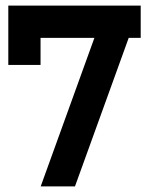

<svg xmlns="http://www.w3.org/2000/svg" viewBox="-20 -669 535 689"><path d="M484.9 -648.9V-533.2H441.9L249 0H126L318.8 -533.2H125.5V-436H9.8V-648.9Z"/></svg>

Font: Sangha Kali
Style: Regular
Weight: 400
Designer: Seslavinskaya Anna
Foundry: Popkern
Version: Version 2.000;PS 002.000;hotconv 1.0.88;makeotf.lib2.5.64775